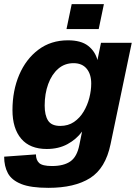

<svg xmlns="http://www.w3.org/2000/svg" viewBox="-24 -742 664 924"><path d="M209 162Q124 162 78 143.5Q32 125 14 91.5Q-4 58 -4 12L149 1Q149 28 164.5 42.5Q180 57 226 57Q283 57 315 34.5Q347 12 358 -45L371 -109Q344 -72 301 -48.5Q258 -25 201 -25Q120 -25 78 -74.5Q36 -124 36 -212Q36 -306 68.5 -382Q101 -458 161 -503Q221 -548 303 -548Q366 -548 400 -521.5Q434 -495 445 -453L462 -536H610L508 -48Q484 68 409.5 115Q335 162 209 162ZM266 -136Q304 -136 332 -155Q360 -174 378.5 -205Q397 -236 406 -271.5Q415 -307 415 -340Q415 -385 393 -411.5Q371 -438 330 -438Q287 -438 256 -411Q225 -384 208 -337.5Q191 -291 191 -234Q191 -187 207.5 -161.5Q224 -136 266 -136ZM296 -602 321 -722H476L451 -602Z"/></svg>

Font: Geist
Style: Bold Italic
Weight: 700
Italic angle: -12°
Designer: Basement.studio, Andrés Briganti, Mateo Zaragoza
Foundry: Basement.studio, Vercel, Andrés Briganti, Guido Ferreyra, Mateo Zaragoza
Version: Version 1.500; ttfautohint (v1.8.4.7-5d5b)